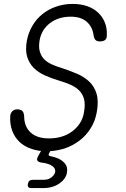

<svg xmlns="http://www.w3.org/2000/svg" viewBox="-20 -760 640 978"><path d="M457 -578Q452 -622 422.5 -648.5Q393 -675 340 -675Q278 -675 235 -642.5Q192 -610 182 -556Q176 -522 182.5 -498.5Q189 -475 204.5 -459Q220 -443 243 -432.5Q266 -422 293 -414Q336 -400 373 -384Q410 -368 435.5 -343.5Q461 -319 472 -282Q483 -245 473 -189Q465 -144 442.5 -107.5Q420 -71 386.5 -45Q353 -19 310 -4Q275 7 236 10L231 19Q226 26 228.5 30.5Q231 35 239 36Q255 39 271 45Q296 55 311 73Q326 91 321 119Q316 151 282.5 174.5Q249 198 200 198H139Q129 198 124.5 193Q120 188 122 177Q124 166 130 161Q136 156 147 156H202Q226 156 242 143.5Q258 131 261 116Q264 94 237 80Q218 71 190 68Q174 65 170 57.5Q166 50 175 34L189 9Q161 6 137 -3Q102 -15 78 -38.5Q54 -62 42 -94.5Q30 -127 32 -168Q33 -183 42.5 -193Q52 -203 68 -203Q83 -203 92 -196.5Q101 -190 103 -169Q103 -116 135.5 -85.5Q168 -55 230 -55Q264 -55 294 -64Q324 -73 347.5 -90.5Q371 -108 387 -132.5Q403 -157 408 -189Q415 -229 408 -255.5Q401 -282 383 -299.5Q365 -317 339 -328.5Q313 -340 282 -349Q242 -361 208.5 -376Q175 -391 152 -414Q129 -437 118.5 -470.5Q108 -504 117 -554Q125 -595 145.5 -629.5Q166 -664 196.5 -688.5Q227 -713 266.5 -726.5Q306 -740 350 -740Q392 -740 424.5 -728.5Q457 -717 479.5 -696Q502 -675 514 -645.5Q526 -616 524 -581Q525 -565 516 -557Q507 -549 489 -549Q475 -549 467.5 -555.5Q460 -562 457 -578Z"/></svg>

Font: Maple Mono ExtraLight
Style: Italic
Weight: 275
Italic angle: -10°
Monospace: yes
Designer: subframe7536
Version: Version 7.000